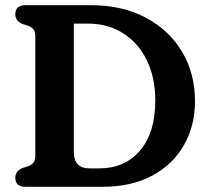

<svg xmlns="http://www.w3.org/2000/svg" viewBox="-20 -720 806 740"><path d="M39 -34.5Q39 -60.5 65.5 -72L87.5 -79Q101.5 -84 108.8 -93Q116 -102 116 -119.5V-580.5Q116 -598 108.8 -607Q101.5 -616 87.5 -621L65.5 -628Q39 -639.5 39 -665.5Q39 -700 78.5 -700H330.5Q451 -700 541.2 -652.2Q631.5 -604.5 681.5 -520.8Q731.5 -437 731.5 -329.5Q731.5 -235.5 689.2 -161Q647 -86.5 567 -43.2Q487 0 373.5 0H78.5Q39 0 39 -34.5ZM362 -71Q461 -71 519.8 -139.8Q578.5 -208.5 578.5 -333.5Q578.5 -420.5 546.2 -487Q514 -553.5 455.5 -591.2Q397 -629 318 -629H264.5V-133.5Q264.5 -71 326 -71Z"/></svg>

Font: Fraunces 72pt SuperSoft SemiBold
Style: Regular
Weight: 600
Version: Version 1.000;[b76b70a41]